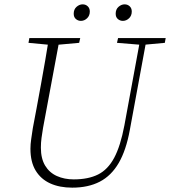

<svg xmlns="http://www.w3.org/2000/svg" viewBox="-20 -849 782 883"><path d="M217 -642 111 -652 115 -674H349L344 -652L233 -642ZM312 14Q254 14 211 -5.5Q168 -25 144 -64.5Q120 -104 120 -165Q120 -186 123.5 -209.5Q127 -233 131 -260L148 -350Q160 -413 169.5 -467Q179 -521 188 -571.5Q197 -622 205 -674H255L178 -261Q174 -237 171 -215Q168 -193 168 -170Q168 -120 187.5 -87.5Q207 -55 241.5 -39.5Q276 -24 319 -24Q386 -24 431 -46.5Q476 -69 505 -123Q534 -177 552 -272L626 -674H655L577 -251Q560 -158 526 -99.5Q492 -41 439 -13.5Q386 14 312 14ZM628 -643 518 -652 523 -674H742L738 -652L641 -643ZM352 -753Q339 -753 329 -761.5Q319 -770 319 -786Q319 -806 332 -817.5Q345 -829 360 -829Q374 -829 383.5 -820Q393 -811 393 -796Q393 -777 380.5 -765Q368 -753 352 -753ZM545 -753Q532 -753 522 -761.5Q512 -770 512 -786Q512 -806 525 -817.5Q538 -829 553 -829Q567 -829 576.5 -820Q586 -811 586 -796Q586 -777 573.5 -765Q561 -753 545 -753Z"/></svg>

Font: Source Serif 4 36pt Light
Style: Italic
Weight: 300
Italic angle: -12°
Designer: Frank Grießhammer
Foundry: Adobe Systems Incorporated
Version: Version 4.004;hotconv 1.0.116;makeotfexe 2.5.65601